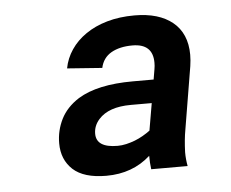

<svg xmlns="http://www.w3.org/2000/svg" viewBox="-37 -764 562 468"><g transform="rotate(-5 243.5 -530.0)"><path d="M205.6 -338.1Q150.6 -338.1 123.9 -362.6Q97.7 -387.1 97.7 -426.8Q97.7 -458.1 111.5 -485.8Q125.4 -513.5 155.5 -532.7Q202.8 -561.8 289.8 -561.8H340.6L344.8 -586.6Q345.5 -590.9 345.9 -594.8Q346.2 -598.7 346.2 -602.6Q346.2 -649.1 296.2 -649.1Q264.9 -649.1 244.3 -637.3Q223.7 -625.4 218.4 -600.9L132.8 -607.2Q137.4 -631.7 151.5 -652.5Q165.5 -673.3 187.9 -688.7Q210.2 -704.2 240.4 -712.9Q270.6 -721.6 307.5 -721.6Q337.4 -721.6 360.8 -714.7Q384.2 -707.7 400.7 -694.2Q417.3 -680.8 426 -660.7Q434.7 -640.6 434.7 -614.3Q434.7 -600.9 432.5 -586.6L407 -433.2Q402.7 -409.8 401.6 -378.6Q401.6 -361.5 404.8 -344.5H315.7Q313.6 -359.7 313.6 -377.5Q269.9 -338.1 205.6 -338.1ZM239.3 -408.4Q249.6 -408.4 260.5 -410.9Q271.3 -413.4 281.8 -417.4Q292.3 -421.5 301.8 -427Q311.4 -432.5 319.6 -438.6L331 -505H279.8Q225.5 -505 201 -477.6Q187.1 -462 187.1 -442.5Q187.1 -408.4 239.3 -408.4Z"/></g></svg>

Font: Linik Sans
Style: Bold Italic
Weight: 700
Italic angle: 9°
Designer: Fonts by Rasmus Andersson / Changes by Cristiano Sobral with parts from Marc Monis
Foundry: rsms
Version: Version 3.020; ttfautohint (v1.6)